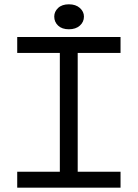

<svg xmlns="http://www.w3.org/2000/svg" viewBox="-20 -872 640 892"><path d="M60 -700H540V-626H341V-74H540V0H60V-74H258V-626H60ZM232 -795Q232 -818 250 -835Q268 -852 300 -852Q332 -852 351 -835Q370 -818 370 -795Q370 -770 351 -753Q332 -736 300 -736Q268 -736 250 -753Q232 -770 232 -795Z"/></svg>

Font: PT Mono
Style: Regular
Weight: 400
Monospace: yes
Designer: A.Korolkova, I.Chaeva
Foundry: ParaType Ltd
Version: Version 1.001W OFL